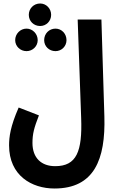

<svg xmlns="http://www.w3.org/2000/svg" viewBox="-20 -850 677 1100"><path d="M210 -701C245 -701 273 -729 273 -765C273 -801 245 -830 210 -830C173 -830 145 -801 145 -765C145 -729 173 -701 210 -701ZM32 -17C32 156 162 230 292 230C520 230 585 63 578 -182L561 -738H425L445 -174C452 18 419 102 296 102C218 102 166 56 166 -31C166 -83 175 -117 203 -189L87 -234C39 -125 32 -65 32 -17ZM132 -557C167 -557 196 -585 196 -620C196 -656 167 -686 132 -686C96 -686 67 -656 67 -620C67 -585 96 -557 132 -557ZM298 -557C333 -557 361 -585 361 -620C361 -657 333 -686 298 -686C261 -686 233 -657 233 -620C233 -585 261 -557 298 -557Z"/></svg>

Font: Noto Sans Arabic UI XCn
Style: Bold
Weight: 700
Width: 2
Designer: Monotype Design Team, Nadine Chahine and Nizar Qandah
Foundry: Monotype Imaging Inc.
Version: Version 2.010